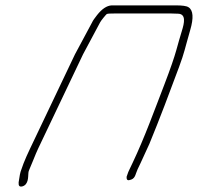

<svg xmlns="http://www.w3.org/2000/svg" viewBox="-20 -641 736 714"><path d="M122.1 -89 288.8 -439 352.4 -558C355.3 -564 373.3 -586 377.2 -589C379.9 -591 400.9 -591 440.9 -591H563.9C605.9 -591 632.9 -591 643.5 -590C671.9 -588 666.1 -557 656 -525C649.4 -504 642.8 -480 635.5 -454C628.3 -428 614 -386 591.4 -327C553.1 -228 518.4 -131 473.4 -36L461.5 -11C459.2 -7 455.4 2 450.9 16C450.1 25 452.5 30 459.8 29C484.1 25 482.2 9 491.5 -11L503.4 -36L535.5 -106C573.9 -199 612.2 -301 645.9 -392C666.6 -448 665.9 -455 687.3 -529C700.5 -574 698.7 -603 681.1 -614C673.7 -619 657.3 -621 634.3 -621H395.3C377 -620 359.2 -608 341 -585C332.5 -574 325.6 -565 322.1 -557L258.8 -439L92.1 -89C82.8 -69 73.8 -50 67.4 -33L59.2 -10C55.3 -1 52.3 15 49.3 37C48.2 50 52.6 55 63.6 52C86.8 45 84.3 15 85.4 5C85.6 -2 87.5 -8 90.1 -13L102.6 -43C110.9 -63 117 -79 122.1 -89Z"/></svg>

Font: MewTooHand
Style: UltIta
Weight: 400
Designer: Mew Too, Robert Jablonski
Version: Version 0.77